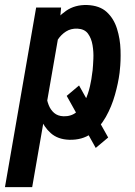

<svg xmlns="http://www.w3.org/2000/svg" viewBox="-51 -559 551 782"><path d="M271 -210.9 389.6 1 338.9 43.5 220.7 -168.5ZM188.5 -420.4 80.1 203.1H-30.8L96.2 -528.3H197.8ZM437 -272.5 436 -262.2Q430.7 -220.7 417.2 -172.9Q403.8 -125 380.1 -82.8Q356.4 -40.5 320.1 -14.4Q283.7 11.7 231 10.3Q184.6 8.8 156 -16.6Q127.4 -42 112.8 -80.3Q98.1 -118.7 94 -161.4Q89.8 -204.1 91.8 -241.2L96.7 -277.8Q103 -318.4 117.7 -364.3Q132.3 -410.2 157.2 -450.2Q182.1 -490.2 218.3 -515.1Q254.4 -540 303.7 -538.6Q355 -536.6 383.8 -510Q412.6 -483.4 425.5 -442.1Q438.5 -400.9 439.9 -355.5Q441.4 -310.1 437 -272.5ZM324.7 -262.2 326.2 -272.5Q328.1 -291.5 329.3 -319.6Q330.6 -347.7 325.9 -375.2Q321.3 -402.8 307.4 -421.9Q293.5 -440.9 264.2 -442.4Q237.8 -443.4 217.8 -430.7Q197.8 -418 184.1 -397Q170.4 -376 161.9 -351.8Q153.3 -327.6 148.9 -306.2L135.7 -213.4Q134.8 -194.8 137.2 -172.9Q139.6 -150.9 147.2 -131.3Q154.8 -111.8 169.4 -99.1Q184.1 -86.4 207.5 -85.4Q239.3 -84.5 260.7 -102.5Q282.2 -120.6 295.4 -148.9Q308.6 -177.2 315.4 -207.8Q322.3 -238.3 324.7 -262.2Z"/></svg>

Font: Roboto Condensed Medium
Style: Italic
Weight: 500
Italic angle: -12°
Designer: Christian Robertson
Foundry: Google
Version: Version 3.0; 2020